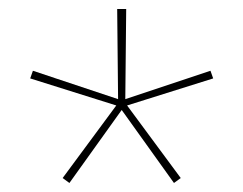

<svg xmlns="http://www.w3.org/2000/svg" viewBox="-20 -791 540 426"><path d="M134 -385 119 -396 238 -557 47 -617 53 -634 242 -571 240 -771H260L258 -571L447 -634L453 -617L262 -557L381 -396L366 -385L250 -547Z"/></svg>

Font: Iosevka Slab Thin
Style: Regular
Weight: 100
Monospace: yes
Designer: Belleve Invis
Foundry: Belleve Invis
Version: Version 11.1.0; ttfautohint (v1.8.3)